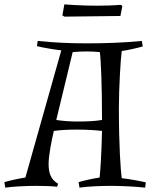

<svg xmlns="http://www.w3.org/2000/svg" viewBox="-74 -849 693 877"><path d="M485 -822 477 -827C443 -824 403 -823 369 -823C337 -823 298 -824 265 -826L220 -829L211 -779L220 -773L476 -776ZM98 -662 95 -638C124 -631 177 -622 206 -619L42 -38C19 -35 -32 -24 -54 -17L-50 8C-13 3 41 0 91 0C123 0 164 1 187 4L191 -10C156 -30 148 -62 148 -101C148 -139 162 -210 172 -251C208 -256 245 -257 281 -257C316 -257 357 -255 392 -251C390 -160 385 -72 381 -38C358 -35 307 -24 285 -17L289 8C329 2 393 0 433 0C479 0 543 3 589 8L592 -16C563 -23 512 -32 482 -35C477 -72 469 -184 469 -354C469 -448 477 -579 482 -616C505 -619 556 -630 578 -637L574 -662C491 -654 408 -651 325 -651C242 -651 181 -654 98 -662ZM281 -294C249 -294 215 -296 183 -301C183 -301 189 -325 199 -367L258 -611C279 -613 301 -614 322 -614C343 -614 361 -613 382 -611C387 -577 392 -456 392 -301C357 -295 316 -294 281 -294Z"/></svg>

Font: Almendra
Style: Regular
Weight: 400
Designer: Ana Sanfelippo
Foundry: Ana Sanfelippo
Version: Version 1.003